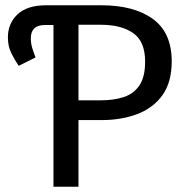

<svg xmlns="http://www.w3.org/2000/svg" viewBox="-20 -709 704 729"><path d="M278 -615V0H183V-689H364Q489 -689 560.5 -637Q632 -585 632 -476Q632 -397 597 -348Q562 -299 501.5 -276Q441 -253 365 -253H262V-328H361Q412 -328 450 -340.5Q488 -353 509.5 -385Q531 -417 531 -475Q531 -552 485.5 -583.5Q440 -615 363 -615ZM10 -567Q10 -620 46.5 -654.5Q83 -689 156 -689H184V-614H151Q123 -614 110 -601Q97 -588 97 -564Q97 -545 102 -528Q107 -511 115 -491L51 -459Q36 -481 23 -507Q10 -533 10 -567Z"/></svg>

Font: Fira Sans Variable
Style: Regular
Weight: 400
Designer: Carrois Corporate & Edenspiekermann AG
Foundry: Carrois Corporate GbR & Edenspiekermann AG
Version: Version 4.202